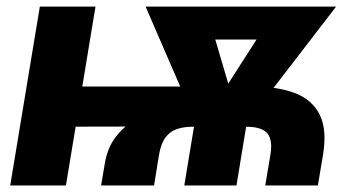

<svg xmlns="http://www.w3.org/2000/svg" viewBox="-20 -566 1089 586"><path d="M288.6 0 299.8 -66.4Q307.6 -114.3 332.8 -147.5Q357.9 -180.7 394.3 -201.7Q430.7 -222.7 473.4 -233.9Q516.1 -245.1 560.3 -249.5Q604.5 -253.9 644.5 -253.9L752 -301.8Q829.6 -301.8 881.8 -281.2Q934.1 -260.7 956.3 -214.8Q978.5 -168.9 965.8 -93.3L950.2 0H789.6L805.2 -93.3Q810.5 -124.5 804.4 -143.3Q798.3 -162.1 780.3 -170.7Q762.2 -179.2 731.9 -179.2H568.4Q541 -179.2 520 -172.1Q499 -165 485.1 -146.5Q471.2 -127.9 465.3 -93.3L450.2 0ZM11.2 0 101.6 -545.9H271.5L181.2 0ZM100.6 -179.2 121.1 -301.8H595.2L575.2 -180.2ZM542.5 0 582 -239.3H741.2L701.7 0ZM581.1 -184.1 424.3 -545.9H607.4L696.3 -244.1L668.9 -184.1ZM640.6 -184.1 635.7 -247.1 827.6 -545.9H1005.9L727.5 -184.1ZM509.3 -445.3 525.9 -545.9H920.4L903.8 -445.3Z"/></svg>

Font: Inter ExtraBold
Style: Italic
Weight: 800
Italic angle: -9.3988°
Designer: Rasmus Andersson
Foundry: rsms
Version: Version 4.001;git-66647c0bb